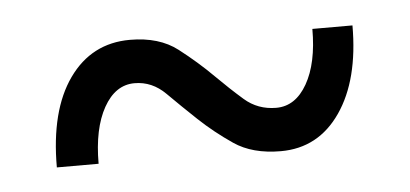

<svg xmlns="http://www.w3.org/2000/svg" viewBox="-27 -540 489 229"><g transform="rotate(-5 217.0 -426.0)"><path d="M134 -500Q169 -500 191 -483Q213 -466 231 -448Q247 -432 263 -418Q279 -404 301 -404Q324 -404 338 -428.5Q352 -453 352 -494H400Q400 -429 373.5 -390.5Q347 -352 302 -352Q268 -352 246 -367Q224 -382 206 -399Q188 -416 172 -432Q156 -448 135 -448Q112 -448 98 -423Q84 -398 84 -356H34Q34 -424 61 -462Q88 -500 134 -500Z"/></g></svg>

Font: Overused Grotesk Book
Style: Regular
Weight: 350
Version: Version 0.003